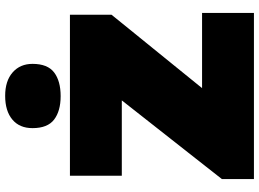

<svg xmlns="http://www.w3.org/2000/svg" viewBox="-150 -854 1004 744"><g transform="rotate(-90 352.0 -482.0)"><path d="M30 0V-124Q51.5 -151.5 78.5 -185.8Q105.5 -220 133 -255.2Q160.5 -290.5 184 -320L335 -512H43V-713H667V-552Q633 -510 600 -469.2Q567 -428.5 534.5 -388.5L382.5 -201H674V0ZM351.5 -749Q294 -749 260.8 -774.2Q227.5 -799.5 227.5 -858Q227.5 -908.5 260.8 -936.2Q294 -964 352.5 -964Q410.5 -964 443.5 -935Q476.5 -906 476.5 -858Q476.5 -799.5 443.2 -774.2Q410 -749 351.5 -749Z"/></g></svg>

Font: Commissioner Black
Style: Regular
Weight: 900
Designer: Kostas Bartsokas
Foundry: Kostas Bartsokas
Version: Version 1.000; ttfautohint (v1.8.3)